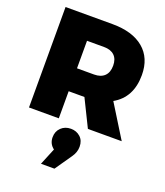

<svg xmlns="http://www.w3.org/2000/svg" viewBox="-178 -820 1082 1259"><g transform="rotate(20 362.5 -190.5)"><path d="M706 0H470L377 -189H267V0H59V-701H386Q527 -701 604.5 -636Q682 -571 682 -452Q682 -296 564 -229ZM267 -349H386Q433 -349 458.5 -374Q484 -399 484 -446Q484 -492 458.5 -516.5Q433 -541 386 -541H267ZM366 37Q405 37 432 61.5Q459 86 459 129Q459 168 434 203L353 320H259L307 203Q271 176 271 130Q271 89 298 63Q325 37 366 37Z"/></g></svg>

Font: Montserrat Extra Bold
Style: Regular
Weight: 800
Designer: Julieta Ulanovsky
Foundry: Julieta Ulanovsky
Version: Version 3.001;PS 003.001;hotconv 1.0.70;makeotf.lib2.5.58329